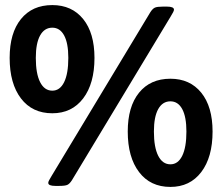

<svg xmlns="http://www.w3.org/2000/svg" viewBox="-20 -729 875 756"><path d="M186 -283Q107 -283 62.5 -341.5Q18 -400 18 -501Q18 -599 62.5 -654Q107 -709 186 -709Q263 -709 307.5 -654Q352 -599 352 -501Q352 -400 307.5 -341.5Q263 -283 186 -283ZM186 -372Q216 -372 232.5 -405.5Q249 -439 249 -501Q249 -559 232.5 -589.5Q216 -620 186 -620Q155 -620 138 -589.5Q121 -559 121 -501Q121 -439 138 -405.5Q155 -372 186 -372ZM198 3Q170 3 170 -9Q170 -13 173.5 -19.5Q177 -26 183 -36L572 -681Q581 -695 590 -699Q599 -703 622 -703H637Q665 -703 665 -691Q665 -687 661.5 -680.5Q658 -674 652 -664L263 -19Q254 -5 245 -1Q236 3 213 3ZM651 7Q572 7 527.5 -51.5Q483 -110 483 -211Q483 -309 527.5 -364Q572 -419 651 -419Q728 -419 772.5 -364Q817 -309 817 -211Q817 -110 772.5 -51.5Q728 7 651 7ZM651 -82Q681 -82 697.5 -115.5Q714 -149 714 -211Q714 -269 697.5 -299.5Q681 -330 651 -330Q620 -330 603 -299.5Q586 -269 586 -211Q586 -149 603 -115.5Q620 -82 651 -82Z"/></svg>

Font: Asap Expanded ExtraBold
Style: Regular
Weight: 800
Width: 7
Designer: Pablo Cosgaya
Foundry: Omnibus-Type
Version: Version 3.001; ttfautohint (v1.8.4.7-5d5b)